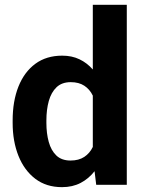

<svg xmlns="http://www.w3.org/2000/svg" viewBox="-20 -770 603 800"><path d="M32.7 -257.8V-268.1Q32.7 -348.6 56.9 -409.4Q81.1 -470.2 127.2 -504.2Q173.3 -538.1 239.3 -538.1Q279.8 -538.1 311.3 -522.9Q342.8 -507.8 366.7 -480.5V-750H508.3V0H380.9L374 -56.6Q349.6 -25.4 315.9 -7.8Q282.2 9.8 238.3 9.8Q172.9 9.8 127 -25.1Q81.1 -60.1 56.9 -120.6Q32.7 -181.2 32.7 -257.8ZM173.3 -268.1V-257.8Q173.3 -214.4 183.1 -178.7Q192.9 -143.1 214.8 -122.1Q236.8 -101.1 273.9 -101.1Q308.1 -101.1 331.1 -116.2Q354 -131.3 366.7 -157.7V-371.6Q354 -397.9 331.3 -412.8Q308.6 -427.7 274.9 -427.7Q237.8 -427.7 215.6 -406.5Q193.4 -385.3 183.3 -349.1Q173.3 -313 173.3 -268.1Z"/></svg>

Font: Vazirmatn RD UI FD
Style: Bold
Weight: 700
Designer: Saber Rastikerdar
Foundry: Saber Rastikerdar
Version: Version 33.003